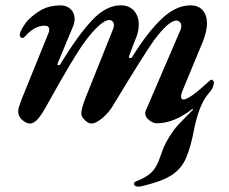

<svg xmlns="http://www.w3.org/2000/svg" viewBox="-20 -447 857 718"><path d="M762 -100 758 -95Q724 -55 705 41Q693 104 675.5 144.5Q658 185 620 209Q595 225 552 238Q509 251 498 251Q491 251 486 248.5Q481 246 481 240Q481 234 491 230Q524 218 545 199Q566 180 580 137Q589 109 600 87.5Q611 66 629 41Q640 25 682 -17Q702 -37 702 -37L700 -40Q631 14 566 14Q553 14 538 2.5Q523 -9 523 -24Q523 -27 525 -33L654 -333Q658 -341 658 -350Q658 -359 652.5 -364.5Q647 -370 640 -370Q612 -371 557 -298Q516 -240 406 -58Q387 -25 362.5 -5Q338 15 322 15Q310 15 296.5 1.5Q283 -12 284 -24Q284 -39 299 -79L402 -336Q406 -345 406 -353Q406 -362 401 -367Q396 -372 389 -372Q375 -373 351 -352Q327 -331 298 -292Q260 -242 160 -62Q138 -21 122.5 -3Q107 15 92 15Q78 15 62.5 1Q47 -13 48 -32Q48 -42 61 -76L162 -325Q164 -329 164 -336Q164 -351 148 -351Q108 -351 73 -310Q68 -305 63 -305Q60 -305 57 -308Q54 -311 54 -316Q54 -326 65 -344.5Q76 -363 86 -373Q113 -399 139.5 -412.5Q166 -426 205 -427Q229 -427 244 -413Q259 -399 259 -376Q259 -363 253 -348L196 -211L195 -207Q195 -203 199 -203Q204 -203 206 -208Q273 -317 325 -372Q377 -427 431 -427Q463 -427 481 -407Q499 -387 499 -355Q499 -326 484 -294L463 -238L462 -234Q462 -230 467 -230Q473 -230 475 -235Q532 -327 585 -377Q638 -427 692 -427Q722 -427 738 -408.5Q754 -390 754 -360Q754 -330 738 -290L663 -109Q657 -94 657 -86Q657 -75 666 -75Q688 -75 757 -139Q767 -149 771 -149Q774 -149 777 -145.5Q780 -142 780 -138Q778 -116 762 -100Z"/></svg>

Font: EB Garamond SemiBold
Style: Italic
Weight: 600
Italic angle: -17.2°
Designer: Georg Duffner and Octavio Pardo
Foundry: Georg Duffner
Version: Version 1.000